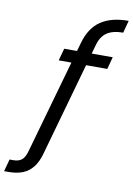

<svg xmlns="http://www.w3.org/2000/svg" viewBox="-226 -829 749 1083"><g transform="rotate(10 148.5 -287.5)"><path d="M-124 191 -105 121H-83Q-53 121 -35 106.5Q-17 92 -7 54L177 -596Q202 -685 262 -725.5Q322 -766 421 -766L402 -695Q343 -695 309 -672Q275 -649 261 -596L78 54Q65 102 41.5 132.5Q18 163 -16.5 177Q-51 191 -98 191ZM71 -478 90 -548H368L349 -478Z"/></g></svg>

Font: DM Sans 10pt
Style: Italic
Weight: 400
Italic angle: -10°
Version: Version 4.004;gftools[0.9.30]